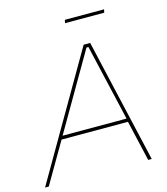

<svg xmlns="http://www.w3.org/2000/svg" viewBox="-153 -954 915 1050"><g transform="rotate(-15 304.5 -429.0)"><path d="M-29 0H-8L126 -230H502L555 0H575L414 -700H377ZM309 -840H531L535 -858H313ZM137 -249 388 -681H399L499 -249Z"/></g></svg>

Font: Fixel Display Thin
Style: Italic
Weight: 100
Italic angle: -10°
Designer: AlfaBravo + MacPaw
Foundry: Kyrylo Tkachov, Marchela Mozhyna, Serhii Makarenko, Maria Weinstein, Zakhar Kryvoshyya
Version: Version 1.210;Glyphs 3.2 (3217)